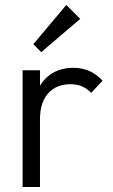

<svg xmlns="http://www.w3.org/2000/svg" viewBox="-20 -753 454 773"><path d="M71 0H141V-274C141 -366 191 -414 263 -414C298 -414 324 -403 347 -379L393 -428C360 -464 321 -480 275 -480C215 -480 169 -454 141 -408V-470H71ZM114 -575 146 -543 303 -677 247 -733Z"/></svg>

Font: MV Cash Light
Style: Regular
Weight: 300
Designer: Rodrigo Fuenzalida
Foundry: fragTYPE
Version: Version 1.100;Glyphs 3.1.2 (3151)